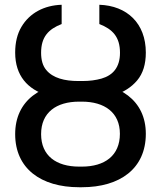

<svg xmlns="http://www.w3.org/2000/svg" viewBox="-20 -780 679 810"><path d="M313.9 -432.2C153.1 -432.2 44 -356.2 44 -214.1C44 -68.9 152.7 9.9 313.9 9.9H325.3C486.5 9.9 595.2 -68.9 595.2 -215.6C595.2 -356.2 485.4 -432.2 325.3 -432.2ZM325.3 -351.2C421.5 -351.2 485.8 -305 485.8 -215.6C485.8 -123.2 421.5 -77.1 325.3 -77.1H313.9C217 -77.1 153.4 -123.2 153.4 -214.1C153.4 -305 217 -351.2 313.9 -351.2ZM310.4 -438.2C253.2 -438.2 203.5 -450.3 175.1 -484.7C160.5 -502.1 153.4 -526.3 153.4 -557.5C153.4 -624.6 184.7 -657 240.1 -678.6V-759.9C166.5 -757.5 105.1 -725.5 70.3 -666.5C52.9 -637.1 44 -600.9 44 -558.2C44 -459.9 97.3 -403.4 178.3 -377.8C218.4 -365.1 262.4 -358.7 310.4 -358.7H328.8C425.1 -358.7 509.9 -382.5 558.6 -440.7C583.1 -469.8 595.2 -508.9 595.2 -558.2C595.2 -682.2 515.3 -756 399.1 -759.9V-678.6C454.5 -657 486.2 -624.6 486.2 -557.5C486.2 -495.4 456 -462.4 408.4 -448.5C384.6 -441.8 358 -438.2 328.8 -438.2Z"/></svg>

Font: Inter 465
Style: Regular
Weight: 400
Designer: Rasmus Andersson
Foundry: rsms
Version: Version 3.019;Glyphs 3.1.2 (3151)